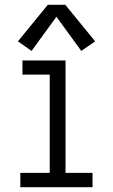

<svg xmlns="http://www.w3.org/2000/svg" viewBox="-20 -783 472 803"><path d="M65 0H367V-60H254V-530H74V-471H188V-60H65ZM112 -570 216 -713 320 -570 378 -610 253 -763H180L55 -610Z"/></svg>

Font: Iosevka Sparkle Light
Style: Regular
Weight: 300
Designer: Belleve Invis
Foundry: Belleve Invis
Version: Version 4.5.0; ttfautohint (v1.8.3)